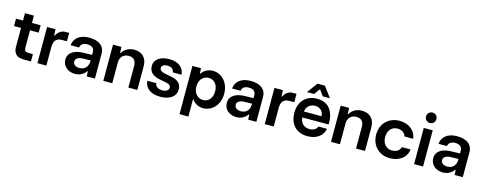

<svg xmlns="http://www.w3.org/2000/svg" viewBox="-32 -1651 6808 2707"><g transform="rotate(15 3372.0 -297.5)"><path d="M272.5 0H379.4V-106.9C360.8 -106.4 333 -106.4 309.1 -106.9C268.6 -107.9 252.9 -126 252.9 -168.5V-420.4H379.4V-528.3H252.9V-634.8H122.1V-528.3H19.5V-420.4H122.1V-149.9C122.1 -83 141.1 0 272.5 0Z M596.2 -528.3H473.6V0H604.5V-282.7C609.4 -373.5 653.8 -406.2 724.1 -406.2C750 -406.2 772.9 -406.2 795.9 -405.8V-528.3C778.3 -528.8 763.2 -528.3 741.7 -528.3C682.1 -528.3 636.2 -493.7 608.4 -436.5H601.1V-441.4Z M1022.9 9.3C1102.1 9.3 1162.1 -36.6 1180.2 -72.3H1189.9L1193.8 0H1313V-362.3C1313 -480 1222.7 -537.1 1088.9 -537.1C946.3 -537.1 869.6 -465.3 860.4 -365.7H983.9C990.2 -414.1 1028.8 -439 1086.9 -439C1157.2 -439 1188 -404.3 1188 -354.5V-312.5L1050.8 -309.1C950.7 -306.2 840.8 -265.1 840.8 -151.4C840.8 -53.2 921.9 9.3 1022.9 9.3ZM968.8 -160.2C968.8 -205.6 1018.1 -228.5 1080.6 -229.5L1188 -231.9V-216.3C1188 -159.2 1155.3 -87.4 1061 -87.4C1001.5 -87.4 968.8 -118.2 968.8 -160.2Z M1558.1 -528.3H1435.5V0H1566.4V-302.7V-312.5C1570.3 -391.1 1626 -433.1 1691.9 -433.1C1773.9 -433.1 1801.3 -380.9 1801.3 -311.5V0H1932.1V-347.7C1932.1 -476.1 1850.1 -537.1 1746.1 -537.1C1663.1 -537.1 1603.5 -497.6 1569.8 -441.4H1563Z M2268.1 9.3C2400.9 9.3 2494.1 -49.3 2494.1 -159.7C2494.1 -256.3 2420.9 -289.1 2347.2 -303.7L2246.6 -323.7C2195.8 -333.5 2170.9 -355 2170.9 -386.2C2170.9 -422.9 2207 -441.4 2255.4 -441.4C2312 -441.4 2345.2 -415 2351.1 -368.7H2478.5C2471.7 -471.7 2390.1 -536.6 2258.3 -536.6C2130.9 -536.6 2041.5 -480 2041.5 -380.9C2041.5 -283.2 2110.8 -242.2 2201.7 -224.6L2286.1 -208.5C2319.3 -202.1 2365.2 -191.4 2365.2 -149.9C2365.2 -110.4 2331.5 -85.9 2271.5 -85.9C2209.5 -85.9 2171.4 -113.3 2165.5 -161.6H2034.7C2042.5 -54.7 2128.9 9.3 2268.1 9.3Z M2894.5 -536.6C2821.3 -536.6 2761.7 -500.5 2732.4 -452.6H2723.6L2720.2 -528.8H2594.7V1H2595.2L2594.7 175.8H2724.6V-75.2H2732.4C2761.7 -27.3 2821.3 8.8 2894.5 8.8C3020 8.8 3129.4 -98.6 3129.4 -263.7C3129.4 -263.7 3129.4 -263.7 3129.4 -264.2C3129.4 -429.2 3020 -536.6 2894.5 -536.6ZM2723.6 -264.2C2723.6 -369.1 2788.1 -425.3 2863.3 -425.3C2945.8 -425.3 2997.1 -356.4 2997.1 -264.2C2997.1 -171.4 2945.8 -102.5 2863.3 -102.5C2788.1 -102.5 2723.6 -158.7 2723.6 -264.2Z M3379.4 9.3C3458.5 9.3 3518.6 -36.6 3536.6 -72.3H3546.4L3550.3 0H3669.4V-362.3C3669.4 -480 3579.1 -537.1 3445.3 -537.1C3302.7 -537.1 3226.1 -465.3 3216.8 -365.7H3340.3C3346.7 -414.1 3385.3 -439 3443.4 -439C3513.7 -439 3544.4 -404.3 3544.4 -354.5V-312.5L3407.2 -309.1C3307.1 -306.2 3197.3 -265.1 3197.3 -151.4C3197.3 -53.2 3278.3 9.3 3379.4 9.3ZM3325.2 -160.2C3325.2 -205.6 3374.5 -228.5 3437 -229.5L3544.4 -231.9V-216.3C3544.4 -159.2 3511.7 -87.4 3417.5 -87.4C3357.9 -87.4 3325.2 -118.2 3325.2 -160.2Z M3914.6 -528.3H3792V0H3922.9V-282.7C3927.7 -373.5 3972.2 -406.2 4042.5 -406.2C4068.4 -406.2 4091.3 -406.2 4114.3 -405.8V-528.3C4096.7 -528.8 4081.5 -528.3 4060.1 -528.3C4000.5 -528.3 3954.6 -493.7 3926.8 -436.5H3919.4V-441.4Z M4416.5 9.3C4542 9.3 4637.7 -53.7 4657.2 -162.6H4532.7C4515.1 -117.7 4473.1 -95.2 4417.5 -95.2C4332.5 -95.2 4283.7 -153.8 4279.8 -227.5H4663.1V-259.3C4663.1 -385.3 4607.4 -536.6 4415.5 -536.6C4252.9 -536.6 4153.3 -425.8 4153.3 -264.6C4153.3 -113.8 4237.3 9.3 4416.5 9.3ZM4249.5 -589.8H4354L4414.6 -672.9H4419.9L4480.5 -589.8H4585L4471.2 -743.2H4363.3ZM4279.8 -314.5C4285.2 -386.7 4342.8 -433.1 4411.6 -433.1C4480 -433.1 4535.2 -390.1 4536.1 -314.5Z M4881.3 -528.3H4758.8V0H4889.6V-302.7V-312.5C4893.6 -391.1 4949.2 -433.1 5015.1 -433.1C5097.2 -433.1 5124.5 -380.9 5124.5 -311.5V0H5255.4V-347.7C5255.4 -476.1 5173.3 -537.1 5069.3 -537.1C4986.3 -537.1 4926.8 -497.6 4893.1 -441.4H4886.2Z M5618.7 8.8C5748 8.8 5858.4 -63 5870.1 -187H5743.2C5731.4 -133.8 5678.7 -104.5 5619.1 -104.5C5536.6 -104.5 5478.5 -166.5 5478.5 -264.6C5479 -360.8 5535.6 -423.8 5619.1 -423.8C5675.3 -423.8 5723.6 -396.5 5739.7 -341.3H5866.7C5854 -462.4 5749 -537.1 5618.2 -537.1C5462.9 -537.1 5347.2 -427.2 5347.2 -264.6C5347.2 -104 5459.5 8.8 5618.7 8.8Z M5971.7 -528.3V0H6102.5V-528.3ZM5960 -693.4C5960 -648.9 5994.6 -617.2 6036.1 -617.2C6077.6 -617.2 6111.8 -648.9 6111.8 -693.4C6111.8 -738.3 6077.6 -769.5 6036.1 -769.5C5994.6 -769.5 5960 -738.3 5960 -693.4Z M6392.6 9.3C6471.7 9.3 6531.7 -36.6 6549.8 -72.3H6559.6L6563.5 0H6682.6V-362.3C6682.6 -480 6592.3 -537.1 6458.5 -537.1C6315.9 -537.1 6239.3 -465.3 6230 -365.7H6353.5C6359.9 -414.1 6398.4 -439 6456.5 -439C6526.9 -439 6557.6 -404.3 6557.6 -354.5V-312.5L6420.4 -309.1C6320.3 -306.2 6210.4 -265.1 6210.4 -151.4C6210.4 -53.2 6291.5 9.3 6392.6 9.3ZM6338.4 -160.2C6338.4 -205.6 6387.7 -228.5 6450.2 -229.5L6557.6 -231.9V-216.3C6557.6 -159.2 6524.9 -87.4 6430.7 -87.4C6371.1 -87.4 6338.4 -118.2 6338.4 -160.2Z"/></g></svg>

Font: Faust Sans Bold
Style: Regular
Weight: 700
Designer: Andreas Faust
Version: Version 1.003;Glyphs 3.1.2 (3151)